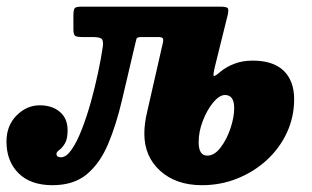

<svg xmlns="http://www.w3.org/2000/svg" viewBox="-46 -540 939 578"><path d="M397.5 -205.5 444.5 -412Q446.5 -422.5 443.5 -425.5Q440.5 -428.5 429 -428.5H380Q366 -428.5 364.8 -422.8Q363.5 -417 360 -403.5Q339.5 -317 321.8 -240.8Q304 -164.5 279.5 -106.5Q255 -48.5 215.5 -15.5Q176 17.5 112 17.5Q46 17.5 9.8 -18.5Q-26.5 -54.5 -26.5 -114Q-26.5 -162 4 -192.5Q34.5 -223 73.5 -223Q111 -223 134.2 -203.2Q157.5 -183.5 157.5 -148Q157.5 -121 149.2 -107.8Q141 -94.5 132.5 -88.5Q124 -82.5 124 -77Q124 -66.5 137.5 -66.5Q153.5 -66.5 169.5 -89.5Q185.5 -112.5 200.2 -150.2Q215 -188 227.5 -232.8Q240 -277.5 249.2 -321.2Q258.5 -365 263.5 -399.5Q266 -419 259 -423.8Q252 -428.5 232.5 -428.5H202Q186 -428.5 180.5 -432Q175 -435.5 175 -452.5V-493.5Q175 -511 179 -515.5Q183 -520 200 -520H616Q637 -520 640 -514.8Q643 -509.5 639 -493L601 -339.5Q594.5 -312 598 -311.2Q601.5 -310.5 617.5 -324Q635.5 -339 659.8 -348.2Q684 -357.5 715 -357.5Q776.5 -357.5 808 -327Q839.5 -296.5 839.5 -241.5Q839.5 -188 817.8 -141Q796 -94 757.5 -58.5Q719 -23 668.8 -2.8Q618.5 17.5 562 17.5Q484 17.5 436.2 -25.8Q388.5 -69 388.5 -137.5Q388.5 -168.5 397.5 -205.5ZM552 -112Q552 -71.5 578 -71.5Q599.5 -71.5 618 -95.8Q636.5 -120 647.8 -153.5Q659 -187 659 -214.5Q659 -254 631.5 -254Q614.5 -254 596 -231.8Q577.5 -209.5 564.8 -176.8Q552 -144 552 -112Z"/></svg>

Font: Besley* Narrow Heavy
Style: Italic
Weight: 800
Width: 4
Italic angle: -13°
Designer: Owen Earl
Foundry: indestructible type*
Version: Version 3.000; ttfautohint (v1.8.3)